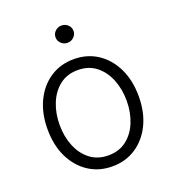

<svg xmlns="http://www.w3.org/2000/svg" viewBox="-135 -834 860 950"><g transform="rotate(-20 295.5 -359.5)"><path d="M295.5 11.4Q224.8 11.4 170.6 -24.5Q116.5 -60.4 85.9 -123.8Q55.4 -187.1 55.4 -270.2Q55.4 -354 85.9 -417.6Q116.5 -481.2 170.6 -517Q224.8 -552.9 295.5 -552.9Q366.1 -552.9 420.3 -517Q474.4 -481.2 505 -417.6Q535.5 -354 535.5 -270.2Q535.5 -187.1 505 -123.8Q474.4 -60.4 420.3 -24.5Q366.1 11.4 295.5 11.4ZM295.5 -46.5Q352.3 -46.5 391.5 -77.1Q430.8 -107.6 451.3 -158.4Q471.9 -209.2 471.9 -270.2Q471.9 -331.3 451.3 -382.5Q430.8 -433.6 391.5 -464.5Q352.3 -495.4 295.5 -495.4Q239 -495.4 199.6 -464.5Q160.2 -433.6 139.6 -382.5Q119 -331.3 119 -270.2Q119 -209.2 139.6 -158.4Q160.2 -107.6 199.6 -77.1Q239 -46.5 295.5 -46.5ZM295.5 -639.2Q275.9 -639.2 262.1 -652.7Q248.2 -666.2 248.2 -684.7Q248.2 -703.5 262.1 -716.8Q275.9 -730.1 295.5 -730.1Q315 -730.1 329 -716.8Q343 -703.5 343 -684.7Q343 -666.2 329 -652.7Q315 -639.2 295.5 -639.2Z"/></g></svg>

Font: Inter UI Light
Style: Regular
Weight: 300
Designer: Rasmus Andersson
Foundry: rsms
Version: 3.2;8d6f07862